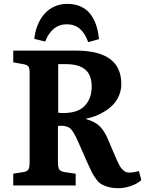

<svg xmlns="http://www.w3.org/2000/svg" viewBox="-20 -963 759 997"><path d="M329.1 -942.9Q368.7 -942.9 399.2 -929.2Q429.7 -915.5 449 -890.4Q468.3 -865.2 479.2 -832.8Q490.2 -800.3 494.1 -759.8L438 -744.1Q405.8 -836.9 327.1 -836.9Q287.6 -836.9 259 -813.2Q230.5 -789.6 214.8 -747.1L158.2 -761.2Q161.6 -797.4 174.3 -829.8Q187 -862.3 208 -887.7Q229 -913.1 260.3 -928Q291.5 -942.9 329.1 -942.9ZM595.2 14.2Q565.4 14.2 543.2 8.1Q521 2 506.6 -6.6Q492.2 -15.1 478.5 -33.9Q464.8 -52.7 456.8 -68.8Q448.7 -85 435.1 -115.2L384.8 -229Q363.3 -277.8 346.9 -293.9Q330.6 -310.1 294.9 -310.1Q288.6 -310.1 280.8 -308.1V-119.1Q280.8 -93.3 288.1 -82.5Q295.4 -71.8 318.8 -68.8L373 -61V0H48.8V-61L103 -69.8Q123 -73.2 128.4 -84.5Q133.8 -95.7 133.8 -121.1V-583Q133.8 -607.9 127.9 -617.2Q122.1 -626.5 101.1 -629.9L48.8 -639.2V-700.2H375Q609.9 -700.2 609.9 -526.9Q609.9 -494.6 597.7 -466.3Q585.4 -438 566.7 -418.7Q547.9 -399.4 522.9 -384.3Q498 -369.1 474.9 -360.4Q451.7 -351.6 428.2 -347.2V-344.2Q472.2 -332 497.1 -307.9Q522 -283.7 539.1 -243.2L573.2 -163.1Q574.2 -160.6 576.2 -156.2Q583.5 -138.7 587.4 -130.4Q591.3 -122.1 597.7 -109.4Q604 -96.7 608.9 -90.8Q613.8 -85 620.6 -78.4Q627.4 -71.8 635 -69.3Q642.6 -66.9 651.9 -66.9Q675.8 -66.9 701.2 -75.2L713.9 -27.8Q692.4 -8.3 659.2 2.9Q626 14.2 595.2 14.2ZM308.1 -376Q385.3 -376 420.7 -414.1Q456.1 -452.1 456.1 -513.2Q456.1 -574.7 422.1 -602.3Q388.2 -629.9 323.2 -629.9H282.2V-377.9Q292 -376 308.1 -376Z"/></svg>

Font: Literata Book
Style: Bold
Weight: 700
Designer: Latin by Veronika Burian and Jose Scaglione. Greek by Irene Vlachou. Cyrillic by Vera Evstafieva
Foundry: TypeTogether
Version: Version 2.003;PS 002.003;hotconv 1.0.88;makeotf.lib2.5.64775